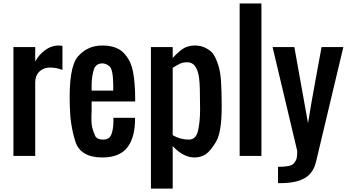

<svg xmlns="http://www.w3.org/2000/svg" viewBox="-20 -895 2000 1102"><path d="M57.1 0V-625H182.1V-541.5Q201.2 -578.6 237.5 -606.2Q273.9 -633.8 318.4 -633.8Q319.8 -633.8 338.4 -631.8V-493.7Q303.7 -507.3 266.6 -507.3Q229.5 -507.3 205.8 -483.9Q182.1 -460.4 182.1 -421.9V0Z M505.9 -375H629.9V-412.6Q628.4 -499.5 607.4 -515.4Q586.4 -531.2 567.9 -531.2Q529.8 -531.2 518.3 -494.6Q506.8 -458 505.9 -409.2ZM567.4 8.8Q440.9 8.8 411.9 -84.7Q382.8 -178.2 380.9 -282.2Q372.6 -508.8 427.7 -571.3Q482.9 -633.8 566.4 -633.8Q649.4 -633.8 690.4 -590.8Q731.4 -547.9 743.7 -481.9Q755.9 -416 755.9 -327.1V-312.5H505.9V-261.2Q502 -191.4 509.5 -162.6Q517.1 -133.8 527.1 -113.8Q537.1 -93.8 572.3 -93.8Q607.4 -93.8 618.7 -122.1Q629.9 -150.4 630.9 -192.4V-218.8H754.9V-193.8Q750.5 -93.8 705.6 -42.5Q660.6 8.8 567.4 8.8Z M846.2 187.5V-625H971.2V-562.5Q1015.1 -609.4 1041.5 -621.6Q1067.9 -633.8 1098.6 -633.8Q1129.9 -633.8 1154.8 -622.3Q1179.7 -610.8 1195.8 -594.7Q1211.9 -578.6 1228 -535.6Q1244.1 -492.7 1248.3 -432.9Q1252.4 -373 1252.4 -290.5V-281.2Q1252.4 -137.2 1220.5 -82.5Q1188.5 -27.8 1160.4 -9.5Q1132.3 8.8 1096.2 8.8Q1032.7 8.8 971.2 -56.2V187.5ZM1064.9 -93.8Q1105 -93.8 1116.7 -145.3Q1128.4 -196.8 1128.4 -266.1L1127.4 -348.6Q1127.4 -423.8 1120.6 -460.4Q1113.8 -497.1 1097.9 -517.3Q1082 -537.6 1055.2 -537.6Q1028.3 -537.6 1011.7 -528.8Q995.1 -520 991.9 -518.3Q988.8 -516.6 981 -511.7Q973.1 -506.8 971.2 -505.9V-119.1Q1014.2 -93.8 1064.9 -93.8Z M1355.5 0V-875H1480.5V0Z M1575.7 156.2V62.5Q1648.4 62.5 1664.1 45.2Q1679.7 27.8 1682.9 12.9Q1686 -2 1686 -28.3L1544.4 -625H1669.4Q1742.2 -223.1 1748 -187.5Q1764.6 -293.9 1790.8 -434.8Q1816.9 -575.7 1825.7 -625H1950.7L1794.4 31.2Q1778.8 99.1 1728.5 127.7Q1678.2 156.2 1588.4 156.2Z"/></svg>

Font: Oswald-Regular
Style: Regular
Weight: 400
Designer: vernon adams
Foundry: vernon adams
Version: Version 2.002; ttfautohint (v0.92.18-e454-dirty) -l 8 -r 50 